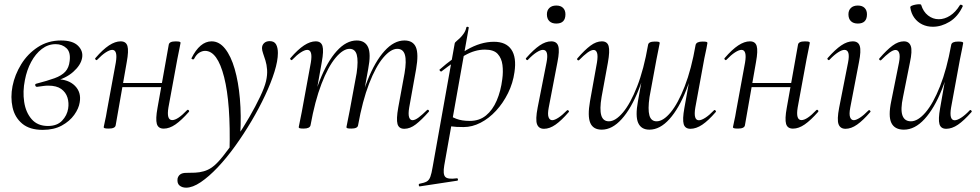

<svg xmlns="http://www.w3.org/2000/svg" viewBox="-20 -586 4529 887"><path d="M177.4 14Q117 14 82.6 -14.8Q48.2 -43.6 38 -90.1Q27.8 -136.6 37.8 -188Q48.2 -240.6 77.9 -289Q107.6 -337.4 154.7 -368.2Q201.8 -399 261.6 -399Q316 -399 340.6 -374.5Q365.2 -350 359.2 -318Q353.2 -285 318.3 -254Q283.4 -223 225.6 -209L240.6 -220Q295.8 -220 326.1 -189.7Q356.4 -159.4 348.2 -113Q344 -85 323 -55.5Q302 -26 265.5 -6Q229 14 177.4 14ZM201.4 -4Q243.6 -4 266.7 -28.3Q289.8 -52.6 294.8 -84Q299.2 -110.6 291.7 -135.1Q284.2 -159.6 262.8 -175Q241.4 -190.4 202.6 -190.4Q191.2 -190.4 179.7 -188.7Q168.2 -187 152.4 -185Q145.4 -184 143.1 -190.8Q140.8 -197.6 147.8 -199.4Q199.4 -212.8 232.1 -224.7Q264.8 -236.6 281.7 -255Q298.6 -273.4 301.8 -304.2Q307 -344.6 287.2 -363.3Q267.4 -382 237.2 -382Q202.2 -382 173.2 -359.8Q144.2 -337.6 124 -300Q103.8 -262.4 95 -216Q84.4 -163.8 91.7 -115.2Q99 -66.6 126.3 -35.3Q153.6 -4 201.4 -4Z M482.4 8Q468.2 8 463.6 6.3Q459 4.6 459 1.6Q459 -1.6 464.5 -24.8Q470 -48 474 -74L515 -297Q524.8 -355.6 498.4 -355.6Q486.8 -355.6 468.7 -344Q450.6 -332.4 429.2 -310Q426.2 -306 421.8 -310.5Q417.4 -315 421.2 -318.2Q454.8 -357.2 483.4 -376.1Q512 -395 537.6 -395Q562.4 -395 568.8 -373.3Q575.2 -351.6 565.6 -299.4L514.4 -7.2Q511.8 8 482.4 8ZM519 -183.4 522.8 -202.6H755.2L752.2 -183.4ZM736.4 8.2Q710.8 8.2 704.5 -13.9Q698.2 -36 707.6 -87.4L759.6 -379.6Q762.2 -394.8 790.8 -394.8Q806 -394.8 810.1 -393Q814.2 -391.2 814.2 -388.4Q814.2 -385.2 809.2 -362.4Q804.2 -339.6 799.2 -312.8L758.2 -89.8Q748.4 -31.2 775.6 -31.2Q800.6 -31.2 843.8 -76.8Q847.8 -80.8 851.8 -76.7Q855.8 -72.6 852 -68.6Q818.4 -30.4 790.6 -11.1Q762.8 8.2 736.4 8.2Z M839.8 281Q821.8 281 809.7 271.3Q797.6 261.6 800.2 239.4Q806.6 212.6 839.8 212.6Q860.8 212.6 881.4 211.7Q902 210.8 921.6 205.2Q941.2 199.6 958.6 187.6Q980.6 172.6 1009.8 136.1Q1039 99.6 1071 52.3Q1103 5 1131.9 -45Q1160.8 -95 1181.6 -138.9Q1202.4 -182.8 1209 -211Q1215.6 -239.8 1213.9 -263.7Q1212.2 -287.6 1206.3 -306.4Q1200.4 -325.2 1195.4 -339.4Q1190.4 -353.6 1190.4 -363.4Q1190.4 -377.6 1200 -386.8Q1209.6 -396 1226 -396Q1247 -396 1255.4 -380.9Q1263.8 -365.8 1263.8 -341.2Q1263.8 -305.2 1248.1 -254.7Q1232.4 -204.2 1204.7 -145.2Q1177 -86.2 1141.6 -26.4Q1106.2 33.4 1066.4 88.7Q1026.6 144 985.8 187.1Q945 230.2 907.4 255.6Q869.8 281 839.8 281ZM1040.4 113.4Q1046.2 -108.4 1015.4 -229.7Q984.6 -351 927.4 -351Q914.4 -351 900.8 -342.8Q887.2 -334.6 876.8 -314.4Q874.8 -310.4 869.3 -311.9Q863.8 -313.4 864.8 -317.4Q883.6 -355.4 907 -375.2Q930.4 -395 957.6 -395Q993 -395 1020 -360.9Q1047 -326.8 1064.2 -267.4Q1081.4 -208 1088.2 -130.4Q1095 -52.8 1090 35.2Z M1847.8 9Q1822.6 9 1816.4 -13.2Q1810.2 -35.4 1819.8 -89L1849 -248Q1858.6 -304.8 1850.6 -332.6Q1842.6 -360.4 1815.4 -360.4Q1785 -360.4 1750.4 -319.5Q1715.8 -278.6 1685.2 -199.6Q1654.6 -120.6 1634.2 -7.2L1622.6 -8.2Q1642.6 -125.4 1677.4 -213.5Q1712.2 -301.6 1756.2 -350.3Q1800.2 -399 1848.2 -399Q1888 -399 1901.3 -368.2Q1914.6 -337.4 1902.4 -267L1870.4 -89Q1865.4 -58.6 1869.9 -44.7Q1874.4 -30.8 1885.8 -30.8Q1897.6 -30.8 1914.5 -43.6Q1931.4 -56.4 1952.2 -77Q1956.2 -81 1960.2 -77Q1964.2 -73 1960.2 -69Q1927.6 -32 1901 -11.5Q1874.4 9 1847.8 9ZM1382.6 8Q1368.4 8 1364.2 6.3Q1360 4.6 1360 1.6Q1360 -1.6 1365.1 -24Q1370.2 -46.4 1374.2 -69.2L1416 -297Q1425.8 -355.6 1399.4 -355.6Q1387.8 -355.6 1369.7 -344Q1351.6 -332.4 1330.2 -310Q1327.2 -306 1322.8 -310.5Q1318.4 -315 1322.2 -318.2Q1355.8 -357.2 1384.4 -376.1Q1413 -395 1438.6 -395Q1463.4 -395 1469.8 -373.3Q1476.2 -351.6 1466.6 -299.4L1414.6 -7.2Q1411.2 8 1382.6 8ZM1603 8Q1588.8 8 1584.6 6.3Q1580.4 4.6 1580.4 1.6Q1580.4 -1.6 1585.9 -26.4Q1591.4 -51.2 1595.4 -74L1627.6 -248.4Q1635.8 -305.4 1628.2 -332.9Q1620.6 -360.4 1595 -360.4Q1565 -360.4 1530.3 -319Q1495.6 -277.6 1465.2 -198.5Q1434.8 -119.4 1414.6 -7.2L1402.2 -8.2Q1422 -124.8 1456.7 -212.9Q1491.4 -301 1535.5 -350Q1579.6 -399 1628 -399Q1666 -399 1680.3 -368.4Q1694.6 -337.8 1681 -267.4L1634.2 -7.2Q1632 8 1603 8Z M1919.6 275Q1915.8 276 1914.7 270Q1913.6 264 1917.6 263Q1940 258.8 1951.1 252.7Q1962.2 246.6 1968 231.1Q1973.8 215.6 1978.8 185L2080.8 -386Q2080.8 -389 2088 -395.1Q2095.2 -401.2 2104.9 -410.4Q2114.6 -419.6 2122.9 -431.9Q2131.2 -444.2 2134.4 -459.2Q2135.6 -463.2 2141 -462.2Q2146.4 -461.2 2145.4 -457.2L2032.4 178Q2025.4 218.6 2036.9 231Q2048.4 243.4 2089.8 237.8Q2093.8 236.2 2095.4 242Q2097 247.8 2092 248.8ZM2122 1Q2085 1 2066.5 -2Q2048 -5 2034 -8L2044 -60.4Q2063.4 -46.8 2088.4 -37.1Q2113.4 -27.4 2150.2 -27.4Q2194.6 -27.4 2225.2 -52.5Q2255.8 -77.6 2274.7 -121.4Q2293.6 -165.2 2300.4 -220Q2305.2 -254.4 2301.3 -285.6Q2297.4 -316.8 2279.3 -336.8Q2261.2 -356.8 2220.2 -356.8Q2173.8 -356.8 2127.2 -330.1Q2080.6 -303.4 2019.4 -256Q2016.2 -254.4 2012.3 -259Q2008.4 -263.6 2011.6 -265.2Q2071.6 -318.2 2136.1 -355.6Q2200.6 -393 2262 -393Q2318 -393 2342.4 -357Q2366.8 -321 2356.8 -253Q2349.8 -202 2327.1 -156Q2304.4 -110 2271.7 -74.5Q2239 -39 2200.2 -19Q2161.4 1 2122 1Z M2493.2 9Q2469 9 2461 -12Q2453 -33 2463.8 -89L2504.8 -297Q2516.4 -355.6 2488.2 -355.6Q2476.6 -355.6 2458.5 -344Q2440.4 -332.4 2419.2 -310Q2416 -306 2411.6 -310.5Q2407.2 -315 2411 -318.2Q2445.4 -357.2 2473.2 -376.1Q2501 -395 2526.6 -395Q2552.2 -395 2559 -373.3Q2565.8 -351.6 2555.4 -299.4L2515 -89Q2509.2 -58.6 2514.2 -44.7Q2519.2 -30.8 2531.2 -30.8Q2542.2 -30.8 2560 -42.4Q2577.8 -54 2598.6 -75.4Q2602.6 -79.4 2606.6 -75Q2610.6 -70.6 2606.6 -67.4Q2574 -29.6 2546.6 -10.3Q2519.2 9 2493.2 9ZM2550 -477.2Q2529.6 -477.2 2518.1 -488.2Q2506.6 -499.2 2506.6 -520Q2506.6 -538.4 2518.1 -549.4Q2529.6 -560.4 2550 -560.4Q2570.4 -560.4 2581.3 -549.4Q2592.2 -538.4 2592.2 -520Q2592.2 -477.2 2550 -477.2Z M2760.4 -395Q2785.6 -395 2791.8 -372.8Q2798 -350.6 2788.4 -297L2759.2 -138Q2749.6 -81.2 2757.7 -53.4Q2765.8 -25.6 2792.8 -25.6Q2823.4 -25.6 2857.9 -66.5Q2892.4 -107.4 2923.4 -186.5Q2954.4 -265.6 2974 -378.8L2985.6 -377.8Q2965.8 -260.6 2930.9 -172.5Q2896 -84.4 2852 -35.7Q2808 13 2760 13Q2720.2 13 2706.9 -18.3Q2693.6 -49.6 2705.8 -119L2737.8 -297Q2742.8 -327.6 2738.3 -341.4Q2733.8 -355.2 2722.4 -355.2Q2710.8 -355.2 2693.8 -342.8Q2676.8 -330.4 2656 -309Q2652 -305 2648 -309Q2644 -313 2648 -317Q2680.8 -355 2707.7 -375Q2734.6 -395 2760.4 -395ZM3225.6 -394Q3240.8 -394 3244.5 -392.3Q3248.2 -390.6 3248.2 -387.6Q3248.2 -384.4 3243.6 -362Q3239 -339.6 3234 -316.8L3192.2 -89Q3182.4 -30.4 3208.8 -30.4Q3220.4 -30.4 3238.5 -42Q3256.6 -53.6 3278 -76Q3281 -80 3285.4 -75.5Q3289.8 -71 3286 -67.8Q3252.4 -28.8 3224.3 -9.9Q3196.2 9 3169.6 9Q3144.8 9 3138.5 -12.7Q3132.2 -34.4 3141.6 -86.6L3193.6 -378.8Q3197.8 -394 3225.6 -394ZM3005.2 -394Q3020.4 -394 3024.1 -392.3Q3027.8 -390.6 3027.8 -387.6Q3027.8 -384.4 3022.4 -360Q3017 -335.6 3012.8 -312L2980.6 -137.6Q2972.4 -80.6 2980.1 -53.1Q2987.8 -25.6 3013.2 -25.6Q3044.2 -25.6 3078.4 -67Q3112.6 -108.4 3143.4 -187.6Q3174.2 -266.8 3193.6 -378.8L3206 -377.8Q3186.2 -261.4 3151.5 -173.2Q3116.8 -85 3072.8 -36Q3028.8 13 2980.2 13Q2942.2 13 2928.3 -18.1Q2914.4 -49.2 2927.2 -118.6L2974 -378.8Q2976.2 -394 3005.2 -394Z M3389.4 8Q3375.2 8 3370.6 6.3Q3366 4.6 3366 1.6Q3366 -1.6 3371.5 -24.8Q3377 -48 3381 -74L3422 -297Q3431.8 -355.6 3405.4 -355.6Q3393.8 -355.6 3375.7 -344Q3357.6 -332.4 3336.2 -310Q3333.2 -306 3328.8 -310.5Q3324.4 -315 3328.2 -318.2Q3361.8 -357.2 3390.4 -376.1Q3419 -395 3444.6 -395Q3469.4 -395 3475.8 -373.3Q3482.2 -351.6 3472.6 -299.4L3421.4 -7.2Q3418.8 8 3389.4 8ZM3426 -183.4 3429.8 -202.6H3662.2L3659.2 -183.4ZM3643.4 8.2Q3617.8 8.2 3611.5 -13.9Q3605.2 -36 3614.6 -87.4L3666.6 -379.6Q3669.2 -394.8 3697.8 -394.8Q3713 -394.8 3717.1 -393Q3721.2 -391.2 3721.2 -388.4Q3721.2 -385.2 3716.2 -362.4Q3711.2 -339.6 3706.2 -312.8L3665.2 -89.8Q3655.4 -31.2 3682.6 -31.2Q3707.6 -31.2 3750.8 -76.8Q3754.8 -80.8 3758.8 -76.7Q3762.8 -72.6 3759 -68.6Q3725.4 -30.4 3697.6 -11.1Q3669.8 8.2 3643.4 8.2Z M3886.2 9Q3862 9 3854 -12Q3846 -33 3856.8 -89L3897.8 -297Q3909.4 -355.6 3881.2 -355.6Q3869.6 -355.6 3851.5 -344Q3833.4 -332.4 3812.2 -310Q3809 -306 3804.6 -310.5Q3800.2 -315 3804 -318.2Q3838.4 -357.2 3866.2 -376.1Q3894 -395 3919.6 -395Q3945.2 -395 3952 -373.3Q3958.8 -351.6 3948.4 -299.4L3908 -89Q3902.2 -58.6 3907.2 -44.7Q3912.2 -30.8 3924.2 -30.8Q3935.2 -30.8 3953 -42.4Q3970.8 -54 3991.6 -75.4Q3995.6 -79.4 3999.6 -75Q4003.6 -70.6 3999.6 -67.4Q3967 -29.6 3939.6 -10.3Q3912.2 9 3886.2 9ZM3943 -477.2Q3922.6 -477.2 3911.1 -488.2Q3899.6 -499.2 3899.6 -520Q3899.6 -538.4 3911.1 -549.4Q3922.6 -560.4 3943 -560.4Q3963.4 -560.4 3974.3 -549.4Q3985.2 -538.4 3985.2 -520Q3985.2 -477.2 3943 -477.2Z M4155.8 13Q4113 13 4097.9 -18.3Q4082.8 -49.6 4097.4 -119L4133.2 -297Q4139 -327.6 4134.1 -341.4Q4129.2 -355.2 4117 -355.2Q4106.2 -355.2 4089.2 -342.8Q4072.2 -330.4 4051.4 -309Q4047.4 -305 4043.4 -309Q4039.4 -313 4043.4 -317Q4076.2 -355 4103 -375Q4129.8 -395 4155.6 -395Q4180 -395 4187.7 -373.2Q4195.4 -351.4 4183.6 -297L4151.8 -138Q4139.4 -80.4 4149 -53Q4158.6 -25.6 4188.4 -25.6Q4220.6 -25.6 4255.9 -66.8Q4291.2 -108 4322.6 -187.1Q4354 -266.2 4374.4 -378.8L4386.8 -377.8Q4367 -261.4 4331.6 -173.2Q4296.2 -85 4251.2 -36Q4206.2 13 4155.8 13ZM4351.2 9Q4326.4 9 4320.1 -12.7Q4313.8 -34.4 4323.2 -86.6L4374.4 -378.8Q4377 -394 4406.4 -394Q4420.8 -394 4425.3 -392.2Q4429.8 -390.4 4429.8 -387.6Q4429.8 -384.4 4424.8 -361.2Q4419.8 -338 4414.8 -312L4373.8 -89Q4364 -30.4 4390.4 -30.4Q4402 -30.4 4420.1 -42Q4438.2 -53.6 4459.6 -76Q4462.6 -80 4467 -75.5Q4471.4 -71 4467.6 -67.8Q4433.2 -28.8 4405.5 -9.9Q4377.8 9 4351.2 9ZM4289.6 -462.4Q4262.8 -462.4 4240.8 -473Q4218.8 -483.6 4204.1 -503.6Q4189.4 -523.6 4185.4 -551.2Q4184.6 -556.2 4191.5 -559.3Q4198.4 -562.4 4208.4 -564.4Q4218.4 -566.4 4226.6 -566.4Q4234.8 -566.4 4235.6 -563.4Q4245.2 -531.8 4267.5 -514.5Q4289.8 -497.2 4317 -497.2Q4343.4 -497.2 4369 -513.5Q4394.6 -529.8 4413.8 -561.2Q4416.2 -566.2 4422.8 -563.2Q4429.4 -560.2 4427.4 -556.4Q4405 -508.6 4366.9 -485.5Q4328.8 -462.4 4289.6 -462.4Z"/></svg>

Font: Cormorant Garamond Light
Style: Italic
Weight: 300
Italic angle: -10°
Designer: Christian Thalmann (Catharsis Fonts)
Foundry: Catharsis Fonts
Version: Version 4.001